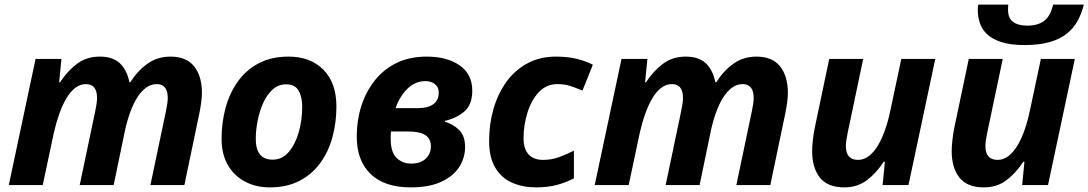

<svg xmlns="http://www.w3.org/2000/svg" viewBox="-20 -801 4711 831"><path d="M18 0 134 -546H246L236 -445H240Q272 -494 313.5 -525Q355 -556 412 -556Q469 -556 499.5 -526.5Q530 -497 540 -445H544Q575 -494 618 -525Q661 -556 718 -556Q787 -556 820.5 -513.5Q854 -471 854 -399Q854 -366 843 -311L778 0H631L698 -319Q706 -356 706 -377Q706 -437 658 -437Q633 -437 611.5 -421Q590 -405 572.5 -376.5Q555 -348 541.5 -309.5Q528 -271 519 -227L472 0H325L392 -319Q400 -356 400 -377Q400 -437 352 -437Q327 -437 305.5 -420.5Q284 -404 267 -375Q250 -346 236.5 -308Q223 -270 213 -226L165 0Z M1148 10Q1087 10 1039.5 -15.5Q992 -41 965.5 -88Q939 -135 939 -200Q939 -272 957 -336.5Q975 -401 1011 -450.5Q1047 -500 1101.5 -528Q1156 -556 1229 -556Q1324 -556 1380 -499Q1436 -442 1436 -340Q1436 -271 1419 -208Q1402 -145 1366.5 -96Q1331 -47 1276.5 -18.5Q1222 10 1148 10ZM1160 -110Q1201 -110 1229.5 -143Q1258 -176 1273 -228.5Q1288 -281 1288 -340Q1288 -381 1272.5 -408.5Q1257 -436 1218 -436Q1185 -436 1160 -413.5Q1135 -391 1119 -355Q1103 -319 1095 -278Q1087 -237 1087 -200Q1087 -110 1160 -110Z M1757 10Q1645 10 1584.5 -47.5Q1524 -105 1524 -211Q1524 -279 1543.5 -341Q1563 -403 1601 -451.5Q1639 -500 1695.5 -528Q1752 -556 1827 -556Q1915 -556 1969.5 -518Q2024 -480 2024 -409Q2024 -348 1990.5 -319Q1957 -290 1906 -278V-274Q1941 -264 1967 -238.5Q1993 -213 1993 -165Q1993 -119 1968 -79Q1943 -39 1890.5 -14.5Q1838 10 1757 10ZM1692 -333H1790Q1832 -333 1855.5 -350Q1879 -367 1879 -401Q1879 -424 1862.5 -437Q1846 -450 1821 -450Q1778 -450 1744.5 -418Q1711 -386 1692 -333ZM1759 -93Q1800 -93 1822.5 -114Q1845 -135 1845 -168Q1845 -200 1821.5 -216Q1798 -232 1743 -232H1672Q1671 -224 1671 -216Q1671 -208 1671 -201Q1671 -142 1696.5 -117.5Q1722 -93 1759 -93Z M2300 10Q2243 10 2197 -10Q2151 -30 2124 -74.5Q2097 -119 2097 -191Q2097 -264 2116 -330Q2135 -396 2172 -447Q2209 -498 2263 -527Q2317 -556 2386 -556Q2435 -556 2473.5 -547Q2512 -538 2546 -521L2501 -409Q2475 -420 2449.5 -428.5Q2424 -437 2392 -437Q2345 -437 2312.5 -402.5Q2280 -368 2263 -314Q2246 -260 2246 -203Q2246 -156 2268 -132.5Q2290 -109 2330 -109Q2367 -109 2398.5 -120.5Q2430 -132 2464 -149V-29Q2429 -11 2390 -0.5Q2351 10 2300 10Z M2554 0 2670 -546H2782L2772 -445H2776Q2808 -494 2849.5 -525Q2891 -556 2948 -556Q3005 -556 3035.5 -526.5Q3066 -497 3076 -445H3080Q3111 -494 3154 -525Q3197 -556 3254 -556Q3323 -556 3356.5 -513.5Q3390 -471 3390 -399Q3390 -366 3379 -311L3314 0H3167L3234 -319Q3242 -356 3242 -377Q3242 -437 3194 -437Q3169 -437 3147.5 -421Q3126 -405 3108.5 -376.5Q3091 -348 3077.5 -309.5Q3064 -271 3055 -227L3008 0H2861L2928 -319Q2936 -356 2936 -377Q2936 -437 2888 -437Q2863 -437 2841.5 -420.5Q2820 -404 2803 -375Q2786 -346 2772.5 -308Q2759 -270 2749 -226L2701 0Z M3495 -147Q3495 -165 3498 -193.5Q3501 -222 3507 -251L3569 -546H3716L3649 -227Q3641 -190 3641 -169Q3641 -109 3694 -109Q3719 -109 3740.5 -125.5Q3762 -142 3779.5 -171Q3797 -200 3810.5 -238.5Q3824 -277 3833 -320L3881 -546H4028L3912 0H3800L3810 -101H3805Q3773 -52 3732 -21Q3691 10 3634 10Q3562 10 3528.5 -32.5Q3495 -75 3495 -147Z M4099 -147Q4099 -165 4102 -193.5Q4105 -222 4111 -251L4173 -546H4320L4253 -227Q4245 -190 4245 -169Q4245 -109 4298 -109Q4323 -109 4344.5 -125.5Q4366 -142 4383.5 -171Q4401 -200 4414.5 -238.5Q4428 -277 4437 -320L4485 -546H4632L4516 0H4404L4414 -101H4409Q4377 -52 4336 -21Q4295 10 4238 10Q4166 10 4132.5 -32.5Q4099 -75 4099 -147ZM4212 -758Q4212 -764 4212.5 -770Q4213 -776 4214 -781H4344Q4343 -773 4343 -768Q4343 -763 4343 -758Q4343 -722 4365 -706Q4387 -690 4426 -690Q4471 -690 4498.5 -710Q4526 -730 4538 -781H4671Q4661 -741 4643 -709Q4625 -677 4595.5 -654Q4566 -631 4521.5 -618.5Q4477 -606 4414 -606Q4353 -606 4313.5 -619Q4274 -632 4251.5 -653.5Q4229 -675 4220.5 -702.5Q4212 -730 4212 -758Z"/></svg>

Font: BC Sans
Style: Bold Italic
Weight: 700
Italic angle: -12°
Designer: Monotype Design Team
Province of B.C.
Foundry: Monotype Imaging Inc.
Version: Version 2.000;GOOG;noto-source:20170915:90ef993387c0